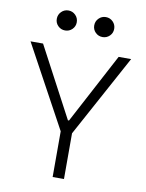

<svg xmlns="http://www.w3.org/2000/svg" viewBox="-96 -958 778 1026"><g transform="rotate(10 293.0 -445.5)"><path d="M262.2 0V-248L20 -693.4H87.9L290 -312.5H295.9L498 -693.4H565.9L323.7 -248V0ZM394.5 -782.7Q372.1 -782.7 356.2 -798.3Q340.3 -814 340.3 -836.4Q340.3 -859.4 356.2 -875.2Q372.1 -891.1 394.5 -891.1Q417 -891.1 432.9 -875.2Q448.7 -859.4 448.7 -836.4Q448.7 -814 432.9 -798.3Q417 -782.7 394.5 -782.7ZM191.4 -782.7Q168.9 -782.7 153.1 -798.3Q137.2 -814 137.2 -836.4Q137.2 -859.4 153.1 -875.2Q168.9 -891.1 191.4 -891.1Q213.9 -891.1 229.7 -875.2Q245.6 -859.4 245.6 -836.4Q245.6 -814 229.7 -798.3Q213.9 -782.7 191.4 -782.7Z"/></g></svg>

Font: Caskaydia Cove Light
Style: Regular
Weight: 300
Monospace: yes
Designer: Aaron Bell
Foundry: Saja Typeworks
Version: Version 4.300; ttfautohint (v1.8.3)